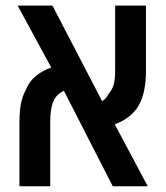

<svg xmlns="http://www.w3.org/2000/svg" viewBox="-20 -650 579 670"><path d="M47.9 0V-224.1Q47.9 -248 50 -267.8Q52.2 -287.6 57.4 -305.4Q62.5 -323.2 72.3 -341.3Q83.5 -367.2 105.7 -385.3Q127.9 -403.3 158.7 -414.6L41.5 -630.4H163.1L336.4 -296.9Q344.2 -301.8 350.1 -308.6Q356 -315.4 359.9 -324.2Q372.1 -337.4 377 -355.7Q381.8 -374 381.8 -401.4V-630.4H489.3V-401.9Q489.3 -368.7 483.9 -338.9Q478.5 -309.1 465.3 -284.7Q455.1 -264.2 433.3 -245.8Q411.6 -227.5 380.4 -216.3L495.6 0H373.5L203.1 -333Q192.4 -328.6 181.4 -318.6Q170.4 -308.6 164.1 -291Q155.3 -265.6 155.3 -224.6V0Z"/></svg>

Font: Open Sans SemiCondensed SemiBold
Style: Regular
Weight: 600
Width: 4
Designer: Monotype Design Team
Foundry: Monotype Imaging Inc.
Version: Version 3.000